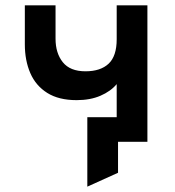

<svg xmlns="http://www.w3.org/2000/svg" viewBox="-20 -531 656 719"><path d="M307 168V-92H481V0H422V116ZM417 0V-216Q394.5 -189 356.2 -172.5Q318 -156 267 -156Q200 -156 157 -183Q114 -210 93.5 -257.2Q73 -304.5 73 -365V-511H188V-386Q188 -332 215.2 -298Q242.5 -264 300 -264Q356.5 -264 386.8 -292.5Q417 -321 417 -384V-511H532V0Z"/></svg>

Font: Overpass Mono Light
Style: Regular
Weight: 300
Monospace: yes
Designer: Delve Withrington, Dave Bailey
Foundry: Delve Fonts LLC
Version: Version 4.000